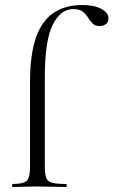

<svg xmlns="http://www.w3.org/2000/svg" viewBox="-20 -746 453 766"><path d="M31 0Q28 0 28 -6Q28 -12 31 -12Q73.8 -12 86.8 -25Q99.8 -38 99.8 -81V-418Q99.8 -530.8 124.3 -598.3Q148.8 -665.8 195.6 -695.9Q242.4 -726 307.6 -726Q355.8 -726 384.3 -710.6Q412.8 -695.2 412.8 -673.4Q412.8 -657.4 402.3 -649.7Q391.8 -642 377.4 -642Q359.8 -642 349.7 -652.2Q339.6 -662.4 331.2 -675.9Q322.8 -689.4 309.9 -699.6Q297 -709.8 272.8 -709.8Q221.6 -709.8 190.2 -647Q158.8 -584.2 158.8 -439V-81Q158.8 -52 164.2 -37Q169.6 -22 187.7 -17Q205.8 -12 243.8 -12Q246.2 -12 246.2 -6Q246.2 0 243.8 0Q213.4 0 185.3 -1Q157.2 -2 127.6 -2Q100.8 -2 75.8 -1Q50.8 0 31 0Z"/></svg>

Font: Cormorant Light
Style: Regular
Weight: 300
Designer: Christian Thalmann (Catharsis Fonts)
Foundry: Catharsis Fonts
Version: Version 4.000